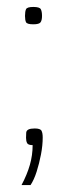

<svg xmlns="http://www.w3.org/2000/svg" viewBox="-20 -424 236 553"><path d="M42 109Q58 79 66 51Q74 23 74 -6Q61 -6 58 -12Q55 -18 55 -27Q55 -36 55.5 -42Q56 -48 62 -51Q68 -54 80 -54Q96 -54 99.5 -47.5Q103 -41 103 -28Q103 -5 98 21Q93 47 85.5 70.5Q78 94 68 109ZM76 -354Q58 -354 55 -360Q52 -366 52 -378Q52 -391 55 -397.5Q58 -404 76 -404Q94 -404 97.5 -397.5Q101 -391 101 -378Q101 -366 97 -360Q93 -354 76 -354Z"/></svg>

Font: Smooch Sans Thin
Style: Regular
Weight: 400
Version: Version 1.010